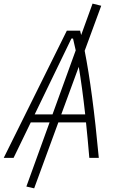

<svg xmlns="http://www.w3.org/2000/svg" viewBox="-32 -861 638 1047"><path d="M154.3 166 111.8 156.2 238.3 -193.4H135.7L42 0H-11.7L332.5 -693.8H404.8Q407.7 -682.1 410.6 -669.9L472.7 -841.3L520 -829.6L429.7 -584Q451.2 -475.1 470.2 -331.5Q489.3 -188 506.8 0H455.1Q446.3 -105 437 -193.4H286.1ZM254.4 -237.3 380.9 -586.4Q373.5 -620.6 366.2 -650.9H357.4L157.2 -237.3ZM397.5 -496.6 302.2 -237.3H432.6Q416 -386.7 397.5 -496.6Z"/></svg>

Font: Cascadia Code NF ExtraLight
Style: Italic
Weight: 200
Italic angle: -10°
Monospace: yes
Designer: Aaron Bell
Foundry: Saja Typeworks
Version: Version 2404.023; ttfautohint (v1.8.4)